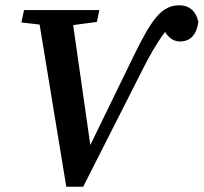

<svg xmlns="http://www.w3.org/2000/svg" viewBox="-20 -701 771 727"><path d="M231 6H295L516 -430C543 -484 570 -533 605 -580C619 -557 638 -544 662 -544C700 -544 725 -569 731 -619C721 -662 694 -681 659 -681C592 -681 554 -627 490 -497L322 -152L257 -606L347 -618L356 -663H71L61 -616L130 -608Z"/></svg>

Font: Source Serif Pro Semibold
Style: Italic
Weight: 600
Italic angle: -12°
Designer: Frank Grießhammer
Foundry: Adobe Systems Incorporated
Version: Version 3.001;hotconv 1.0.111;makeotfexe 2.5.65597